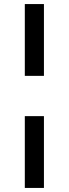

<svg xmlns="http://www.w3.org/2000/svg" viewBox="-20 -763 338 944"><path d="M102 -390V-743H196V-390ZM102 161V-192H196V161Z"/></svg>

Font: Saira SemiExpanded Medium
Style: Regular
Weight: 500
Width: 6
Designer: Hector Gatti with collaboration of the Omnibus-Type team
Foundry: Omnibus-Type
Version: Version 1.101